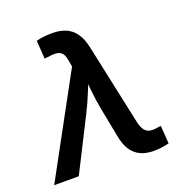

<svg xmlns="http://www.w3.org/2000/svg" viewBox="-161 -856 945 985"><g transform="rotate(-20 311.5 -363.5)"><path d="M-27.8 0 266.6 -541 261.2 -570.8Q257.8 -599.1 247.3 -613.5Q236.8 -627.9 218.3 -631.1Q199.7 -634.3 171.9 -629.4L148.4 -627L141.6 -726.6Q157.2 -731 180.9 -733.9Q204.6 -736.8 229.5 -736.8Q272.5 -736.8 304 -722.9Q335.4 -709 356 -679.4Q376.5 -649.9 386.7 -603L481.9 -158.2Q488.3 -129.4 499.8 -114.5Q511.2 -99.6 528.3 -95.7Q545.4 -91.8 568.8 -96.2L590.3 -98.6L597.2 -1Q583 2.9 560.8 6.3Q538.6 9.8 514.2 9.8Q472.7 9.8 441.9 -4.4Q411.1 -18.6 391.6 -48.1Q372.1 -77.6 363.3 -124.5L331.1 -290.5Q321.8 -341.3 316.7 -391.4Q311.5 -441.4 306.6 -493.7H340.3Q318.4 -441.4 298.6 -391.1Q278.8 -340.8 253.4 -290.5L106.4 0Z"/></g></svg>

Font: Inter 18pt SemiBold
Style: Italic
Weight: 600
Italic angle: -9.3988°
Designer: Rasmus Andersson
Foundry: rsms
Version: Version 4.001;git-66647c0bb